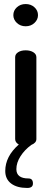

<svg xmlns="http://www.w3.org/2000/svg" viewBox="-20 -723 255 950"><path d="M121 160Q143 160 143 185Q143 207 115 207Q64 207 35 185Q6 163 6 123Q6 51 73 -8Q55 -18 55 -35V-440Q55 -455 69.5 -464.5Q84 -474 107 -474Q130 -474 145 -464.5Q160 -455 160 -440V-35Q160 -16 135 -6Q102 18 81.5 50Q61 82 61 114Q61 160 121 160ZM168 -648Q168 -626 150.5 -609.5Q133 -593 107 -593Q81 -593 63.5 -609.5Q46 -626 46 -648Q46 -671 63.5 -687Q81 -703 107 -703Q133 -703 150.5 -687Q168 -671 168 -648Z"/></svg>

Font: AkaAcidDosis
Style: SemiBold
Weight: 600
Designer: Edgar Tolentino, Pablo Impallari, Igino Marini, Cyberella
Foundry: Edgar Tolentino, Pablo Impallari, Igino Marini, Cyberella
Version: Version 1.007